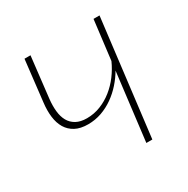

<svg xmlns="http://www.w3.org/2000/svg" viewBox="-120 -600 692 707"><g transform="rotate(-30 225.5 -246.5)"><path d="M73 -493H98.5L78.5 -318.5Q75.5 -290.5 78 -266.8Q80.5 -243 90.2 -225.5Q100 -208 118 -198Q136 -188 163 -188Q193.5 -188 221.2 -199Q249 -210 272.5 -228.8Q296 -247.5 314.8 -272.5Q333.5 -297.5 346 -325.5L366.5 -493H392L332 0H306.5L341.5 -287.5Q327.5 -263.5 308 -241.5Q288.5 -219.5 264.8 -202.8Q241 -186 213.5 -176.2Q186 -166.5 156 -166.5Q123.5 -166.5 102 -178Q80.5 -189.5 68.2 -209.8Q56 -230 52.5 -258Q49 -286 53 -318.5Z"/></g></svg>

Font: Lato Thin
Style: Italic
Weight: 200
Italic angle: -7°
Designer: Lukasz Dziedzic
Foundry: tyPoland Lukasz Dziedzic
Version: Version 2.007; 2014-02-27